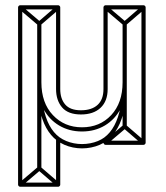

<svg xmlns="http://www.w3.org/2000/svg" viewBox="-20 -545 633 733"><path d="M122 98H138V-455H122ZM448 -62H464V-455H448ZM138 -231H122Q122 -174 144.5 -131.5Q167 -89 205.5 -66Q244 -43 293 -43Q293 -43 293 -43Q293 -43 293 -43Q342 -43 380.5 -66Q419 -89 441.5 -131.5Q464 -174 464 -231H448Q448 -152 404.5 -105.5Q361 -59 293 -59Q293 -59 293 -59Q293 -59 293 -59Q226 -59 182 -105.5Q138 -152 138 -231ZM378 -20 388 -8Q412 -26 429 -56.5Q446 -87 455 -130.5Q464 -174 464 -231H448Q448 -178 440 -136.5Q432 -95 416.5 -66Q401 -37 378 -20ZM138 -231H122Q122 -174 131 -130.5Q140 -87 156.5 -57Q173 -27 197 -9L207 -21Q184 -38 168.5 -67Q153 -96 145.5 -137Q138 -178 138 -231ZM197 166 207 154 135 92Q133 90 130 90Q127 90 125 92L52 154L62 166L135 104Q137 102 130 102Q123 102 125 104ZM523 6 533 -6 461 -68Q459 -70 456 -70Q453 -70 451 -68L378 -6L388 6L461 -56Q463 -58 456 -58Q449 -58 451 -56ZM62 -523 52 -511 125 -449Q127 -447 130 -447Q133 -447 135 -449L207 -511L197 -523L125 -461Q123 -459 130 -459.5Q137 -460 135 -461ZM388 -523 378 -511 451 -449Q453 -447 456 -447Q459 -447 461 -449L533 -511L523 -523L451 -461Q449 -459 456 -459.5Q463 -460 461 -461ZM378 -20Q356 -4 324.5 2Q293 8 262 2Q231 -4 207 -21Q203 -24 198.5 -22Q194 -20 194 -15V160L202 152H57L65 160V-517L57 -509H202L194 -517V-205Q194 -162 217 -135Q240 -108 289 -108Q337 -108 364 -133.5Q391 -159 391 -205V-517L383 -509H528L520 -517V0L528 -8H383L391 0V-14Q391 -19 386.5 -21Q382 -23 378 -20ZM388 -8 375 -14V0Q375 3 377.5 5.5Q380 8 383 8H528Q531 8 533.5 5.5Q536 3 536 0V-517Q536 -520 533.5 -522.5Q531 -525 528 -525H383Q380 -525 377.5 -522.5Q375 -520 375 -517V-205Q375 -165 352.5 -144.5Q330 -124 289 -124Q248 -124 229 -146Q210 -168 210 -205V-517Q210 -520 207.5 -522.5Q205 -525 202 -525H57Q54 -525 51.5 -522.5Q49 -520 49 -517V160Q49 163 51.5 165.5Q54 168 57 168H202Q205 168 207.5 165.5Q210 163 210 160V-15L197 -9Q224 11 258.5 18Q293 25 328 18Q363 11 388 -8Z"/></svg>

Font: Tilt Prism
Style: Regular
Weight: 400
Version: Version 1.000